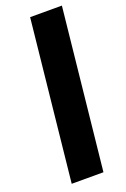

<svg xmlns="http://www.w3.org/2000/svg" viewBox="-156 -860 597 910"><g transform="rotate(-20 143.0 -405.0)"><path d="M39.1 0 124 -809.6H284.2L199.2 0Z"/></g></svg>

Font: Oswald
Style: Demi-Bold
Weight: 600
Designer: Vernon Adams
Foundry: Vernon Adams
Version: 3.0; ttfautohint (v0.94.23-7a4d-dirty) -l 8 -r 50 -G 200 -x 